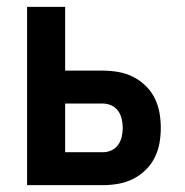

<svg xmlns="http://www.w3.org/2000/svg" viewBox="-20 -540 540 560"><path d="M59 0V-520H170V-334H280Q303 -334 325.5 -330Q348 -326 368 -316Q388 -306 404.5 -290Q421 -274 431 -254Q441 -234 445 -212Q449 -190 449 -167Q449 -144 445 -122Q441 -100 431 -80Q421 -60 404.5 -44Q388 -28 368 -18Q348 -8 325.5 -4Q303 0 280 0ZM280 -96Q293 -96 305 -101.5Q317 -107 324.5 -117.5Q332 -128 335 -141Q338 -154 338 -167Q338 -180 335 -193Q332 -206 324.5 -216.5Q317 -227 305 -232.5Q293 -238 280 -238H170V-96Z"/></svg>

Font: Iosevka Curly
Style: Bold
Weight: 700
Monospace: yes
Designer: Belleve Invis
Foundry: Belleve Invis
Version: Version 22.1.2; ttfautohint (v1.8.4)